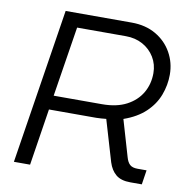

<svg xmlns="http://www.w3.org/2000/svg" viewBox="-79 -776 833 853"><g transform="rotate(10 337.5 -350.0)"><path d="M39 0 149 -700H447Q510 -700 556.5 -673Q603 -646 628.5 -600.5Q654 -555 654 -501Q654 -454 637 -409Q620 -364 582.5 -328.5Q545 -293 485 -272L533 -108Q539 -86 550.5 -75.5Q562 -65 585 -65H626L616 0H564Q522 0 499 -19Q476 -38 465 -73L410 -259Q398 -258 387 -257Q376 -256 365 -256H152L112 0ZM162 -320H380Q446 -320 490.5 -343.5Q535 -367 558 -406.5Q581 -446 581 -495Q581 -535 561.5 -567Q542 -599 508.5 -617.5Q475 -636 432 -636H212Z"/></g></svg>

Font: MuseoModerno Light
Style: Italic
Weight: 300
Italic angle: -9°
Designer: Pablo Cosgaya, Héctor Gatti, Marcela Romero, and the Authors of The MuseoModerno Project.
Foundry: Omnibus-Type Team
Version: Version 1.003